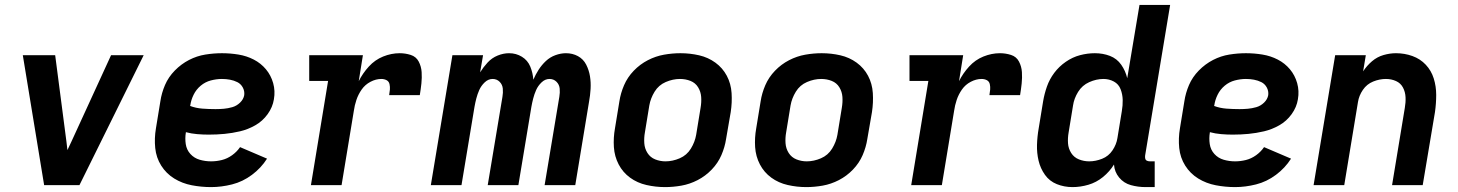

<svg xmlns="http://www.w3.org/2000/svg" viewBox="-20 -755 5944 783"><path d="M160 0H304L566 -530H433L271 -177Q262 -158 255 -143Q253 -158 251 -177L205 -530H73Z M841 8Q883 8 926.5 -3Q970 -14 1007.5 -42Q1045 -70 1069 -108L959 -155Q946 -136 926.5 -122Q907 -108 885 -102.5Q863 -97 841 -97Q817 -97 794.5 -103.5Q772 -110 756.5 -127Q741 -144 737.5 -167.5Q734 -191 738 -215V-216Q760 -210 784 -208Q808 -206 831 -206H832Q864 -206 895.5 -209Q927 -212 959 -219.5Q991 -227 1021 -244Q1051 -261 1071.5 -289.5Q1092 -318 1097 -350Q1103 -384 1094 -416Q1085 -448 1064.5 -472.5Q1044 -497 1015 -512Q986 -527 952.5 -532.5Q919 -538 885 -538Q852 -538 817.5 -532.5Q783 -527 751 -510.5Q719 -494 693 -467.5Q667 -441 653 -408.5Q639 -376 634 -342L616 -232Q609 -191 613 -151.5Q617 -112 637.5 -79.5Q658 -47 690.5 -27Q723 -7 762 0.5Q801 8 841 8ZM859 -310Q832 -310 805.5 -312Q779 -314 755 -323L756 -325Q759 -347 769.5 -368.5Q780 -390 798.5 -405.5Q817 -421 840 -427Q863 -433 885 -433Q902 -433 918 -430Q934 -427 948 -420Q962 -413 970 -398.5Q978 -384 976 -367Q973 -350 959 -336.5Q945 -323 927.5 -318Q910 -313 893 -311.5Q876 -310 859 -310Z M1248 0H1373L1423 -303Q1426 -325 1433.5 -347.5Q1441 -370 1455 -390Q1469 -410 1491 -421.5Q1513 -433 1535 -433Q1547 -433 1556.5 -428Q1566 -423 1568.5 -412Q1571 -401 1570 -389.5Q1569 -378 1567 -367H1692Q1696 -391 1698.5 -414.5Q1701 -438 1699.5 -461Q1698 -484 1687.5 -504Q1677 -524 1655 -531Q1633 -538 1610 -538Q1576 -538 1542.5 -524.5Q1509 -511 1484 -483.5Q1459 -456 1443 -424L1460 -530H1241V-425H1318Z M1737 0H1862L1915 -319Q1918 -336 1922.5 -353.5Q1927 -371 1934.5 -388Q1942 -405 1956.5 -419Q1971 -433 1989 -433Q2006 -433 2017.5 -421.5Q2029 -410 2030.5 -393.5Q2032 -377 2029 -360L1969 0H2094L2147 -319Q2150 -336 2154.5 -353.5Q2159 -371 2166.5 -388Q2174 -405 2188.5 -419Q2203 -433 2221 -433Q2238 -433 2249.5 -421.5Q2261 -410 2262.5 -393.5Q2264 -377 2261 -360L2201 0H2326L2382 -339Q2387 -366 2388.5 -392.5Q2390 -419 2386 -444Q2382 -469 2370.5 -491.5Q2359 -514 2337 -526Q2315 -538 2288 -538Q2267 -538 2245 -530Q2223 -522 2206 -506Q2189 -490 2176.5 -470.5Q2164 -451 2155 -430Q2153 -458 2142.5 -483.5Q2132 -509 2108.5 -523.5Q2085 -538 2056 -538Q2033 -538 2009.5 -528.5Q1986 -519 1968.5 -500Q1951 -481 1938 -460L1950 -530H1825Z M2692 8Q2725 8 2759 2Q2793 -4 2825 -20.5Q2857 -37 2882.5 -63.5Q2908 -90 2922 -122.5Q2936 -155 2941 -188L2960 -298Q2966 -337 2963.5 -375.5Q2961 -414 2944 -446Q2927 -478 2897.5 -499.5Q2868 -521 2831 -529.5Q2794 -538 2755 -538Q2722 -538 2688 -532Q2654 -526 2622 -509.5Q2590 -493 2564.5 -466.5Q2539 -440 2525 -407.5Q2511 -375 2506 -342L2488 -232Q2481 -193 2483.5 -155Q2486 -117 2503 -84.5Q2520 -52 2549.5 -30.5Q2579 -9 2616.5 -0.5Q2654 8 2692 8ZM2694 -97Q2672 -97 2652 -105Q2632 -113 2620.5 -131Q2609 -149 2607.5 -171Q2606 -193 2610 -215L2628 -325Q2633 -354 2649.5 -381Q2666 -408 2695 -420.5Q2724 -433 2753 -433Q2776 -433 2796 -425Q2816 -417 2827 -399Q2838 -381 2839.5 -359.5Q2841 -338 2837 -315L2819 -205Q2814 -176 2797.5 -149Q2781 -122 2752 -109.5Q2723 -97 2694 -97Z M3268 8Q3301 8 3335 2Q3369 -4 3401 -20.5Q3433 -37 3458.5 -63.5Q3484 -90 3498 -122.5Q3512 -155 3517 -188L3536 -298Q3542 -337 3539.5 -375.5Q3537 -414 3520 -446Q3503 -478 3473.5 -499.5Q3444 -521 3407 -529.5Q3370 -538 3331 -538Q3298 -538 3264 -532Q3230 -526 3198 -509.5Q3166 -493 3140.5 -466.5Q3115 -440 3101 -407.5Q3087 -375 3082 -342L3064 -232Q3057 -193 3059.5 -155Q3062 -117 3079 -84.5Q3096 -52 3125.5 -30.5Q3155 -9 3192.5 -0.5Q3230 8 3268 8ZM3270 -97Q3248 -97 3228 -105Q3208 -113 3196.5 -131Q3185 -149 3183.5 -171Q3182 -193 3186 -215L3204 -325Q3209 -354 3225.5 -381Q3242 -408 3271 -420.5Q3300 -433 3329 -433Q3352 -433 3372 -425Q3392 -417 3403 -399Q3414 -381 3415.5 -359.5Q3417 -338 3413 -315L3395 -205Q3390 -176 3373.5 -149Q3357 -122 3328 -109.5Q3299 -97 3270 -97Z M3696 0H3821L3871 -303Q3874 -325 3881.5 -347.5Q3889 -370 3903 -390Q3917 -410 3939 -421.5Q3961 -433 3983 -433Q3995 -433 4004.5 -428Q4014 -423 4016.5 -412Q4019 -401 4018 -389.5Q4017 -378 4015 -367H4140Q4144 -391 4146.5 -414.5Q4149 -438 4147.5 -461Q4146 -484 4135.5 -504Q4125 -524 4103 -531Q4081 -538 4058 -538Q4024 -538 3990.5 -524.5Q3957 -511 3932 -483.5Q3907 -456 3891 -424L3908 -530H3689V-425H3766Z M4354 8Q4386 8 4418.5 -1.5Q4451 -11 4478 -33Q4505 -55 4523 -84Q4525 -54 4544 -31Q4563 -8 4592 0Q4621 8 4652 8H4689V-97H4670Q4663 -97 4657.5 -99.5Q4652 -102 4650.5 -108Q4649 -114 4650 -121L4752 -735H4627L4577 -436Q4570 -466 4552.5 -491Q4535 -516 4506.5 -527Q4478 -538 4445 -538Q4415 -538 4384.5 -530Q4354 -522 4326.5 -503Q4299 -484 4279.5 -458Q4260 -432 4249.5 -402Q4239 -372 4234 -342L4216 -232Q4210 -198 4209 -164.5Q4208 -131 4215.5 -99.5Q4223 -68 4241.5 -42Q4260 -16 4290 -4Q4320 8 4354 8ZM4422 -97Q4400 -97 4380 -105Q4360 -113 4348.5 -131Q4337 -149 4335.5 -170.5Q4334 -192 4338 -215L4356 -325Q4360 -353 4376.5 -380Q4393 -407 4422 -420Q4451 -433 4480 -433Q4503 -433 4522.5 -422.5Q4542 -412 4550 -391Q4558 -370 4558.5 -347.5Q4559 -325 4555 -302L4537 -192Q4533 -166 4517 -142Q4501 -118 4474.5 -107.5Q4448 -97 4422 -97Z M5017 8Q5059 8 5102.5 -3Q5146 -14 5183.5 -42Q5221 -70 5245 -108L5135 -155Q5122 -136 5102.5 -122Q5083 -108 5061 -102.5Q5039 -97 5017 -97Q4993 -97 4970.5 -103.5Q4948 -110 4932.5 -127Q4917 -144 4913.5 -167.5Q4910 -191 4914 -215V-216Q4936 -210 4960 -208Q4984 -206 5007 -206H5008Q5040 -206 5071.5 -209Q5103 -212 5135 -219.5Q5167 -227 5197 -244Q5227 -261 5247.5 -289.5Q5268 -318 5273 -350Q5279 -384 5270 -416Q5261 -448 5240.5 -472.5Q5220 -497 5191 -512Q5162 -527 5128.5 -532.5Q5095 -538 5061 -538Q5028 -538 4993.5 -532.5Q4959 -527 4927 -510.5Q4895 -494 4869 -467.5Q4843 -441 4829 -408.5Q4815 -376 4810 -342L4792 -232Q4785 -191 4789 -151.5Q4793 -112 4813.5 -79.5Q4834 -47 4866.5 -27Q4899 -7 4938 0.5Q4977 8 5017 8ZM5035 -310Q5008 -310 4981.5 -312Q4955 -314 4931 -323L4932 -325Q4935 -347 4945.5 -368.5Q4956 -390 4974.5 -405.5Q4993 -421 5016 -427Q5039 -433 5061 -433Q5078 -433 5094 -430Q5110 -427 5124 -420Q5138 -413 5146 -398.5Q5154 -384 5152 -367Q5149 -350 5135 -336.5Q5121 -323 5103.5 -318Q5086 -313 5069 -311.5Q5052 -310 5035 -310Z M5337 0H5462L5518 -339Q5522 -365 5538 -388.5Q5554 -412 5580 -422.5Q5606 -433 5632 -433Q5654 -433 5673 -424.5Q5692 -416 5701.5 -398Q5711 -380 5712 -358.5Q5713 -337 5709 -315L5657 0H5782L5832 -298Q5837 -333 5837 -368Q5837 -403 5827 -435Q5817 -467 5794.5 -491Q5772 -515 5740 -526.5Q5708 -538 5673 -538Q5648 -538 5622 -530.5Q5596 -523 5575 -505Q5554 -487 5539 -464L5550 -530H5425Z"/></svg>

Font: Iosevka Sparkle
Style: Bold Italic
Weight: 700
Italic angle: -9°
Designer: Belleve Invis
Foundry: Belleve Invis
Version: Version 4.5.0; ttfautohint (v1.8.3)